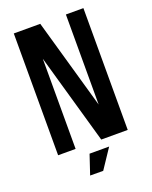

<svg xmlns="http://www.w3.org/2000/svg" viewBox="-150 -737 769 972"><g transform="rotate(-20 234.5 -251.5)"><path d="M327.6 -656.2H421.9V0H279.3L141.1 -485.8V0H46.9V-656.2H189.5L327.6 -170.9ZM199.2 46.9H304.7L234.4 152.3L164.1 151.9Z"/></g></svg>

Font: Lambda
Style: Regular
Weight: 400
Designer: GGBotNet
Version: 0.22